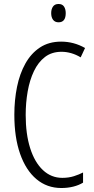

<svg xmlns="http://www.w3.org/2000/svg" viewBox="-20 -934 471 964"><path d="M289 -674Q240 -674 206 -648Q172 -622 150.5 -577Q129 -532 119 -475Q109 -418 109 -357Q109 -261 131.5 -190Q154 -119 195.5 -80Q237 -41 293 -41Q325 -41 351.5 -49.5Q378 -58 397 -68V-17Q376 -4 348 3Q320 10 288 10Q216 10 163 -34.5Q110 -79 81 -161.5Q52 -244 52 -358Q52 -432 65.5 -498Q79 -564 107.5 -615Q136 -666 180.5 -695.5Q225 -725 287 -725Q351 -725 407 -693L385 -646Q362 -660 337.5 -667Q313 -674 289 -674ZM274 -914Q293 -914 301.5 -901Q310 -888 310 -868Q310 -822 274 -822Q256 -822 246.5 -834.5Q237 -847 237 -868Q237 -888 246 -901Q255 -914 274 -914Z"/></svg>

Font: Noto Sans Sinhala ExtraCondensed Light
Style: Regular
Weight: 300
Width: 2
Designer: Jelle Bosma - Monotype Design Team
Foundry: Monotype Imaging Inc.
Version: Version 2.006; ttfautohint (v1.8.4.7-5d5b)